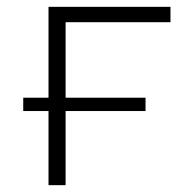

<svg xmlns="http://www.w3.org/2000/svg" viewBox="-20 -542 531 562"><path d="M48 -256H122V-522H479V-477H172V-256H406V-217H172V0H122V-217H48Z"/></svg>

Font: Goldbeck Next Light
Style: Regular
Weight: 300
Designer: Julieta Ulanovsky
Foundry: Julieta Ulanovsky
Version: Version 7.200